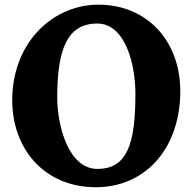

<svg xmlns="http://www.w3.org/2000/svg" viewBox="-20 -785 821 819"><path d="M32.2 -368.2C27.8 -152.8 167.5 13.7 389.2 13.7C591.3 13.7 743.7 -139.6 749 -385.7C753.4 -604 612.3 -765.1 399.4 -765.1C213.4 -765.1 38.1 -614.3 32.2 -368.2ZM395.5 -64.5C270 -64.5 224.1 -253.9 224.1 -368.7C224.1 -572.8 265.6 -684.6 395 -684.6C513.7 -684.6 557.6 -512.7 557.6 -385.3C557.6 -170.9 522.5 -64.5 395.5 -64.5Z"/></svg>

Font: Merriweather
Style: Heavy
Weight: 900
Designer: Eben Sorkin ( eben@eyebytes.com )
Foundry: Sorkin Type Co.
Version: Version 1.003